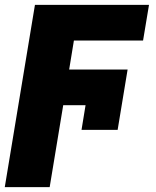

<svg xmlns="http://www.w3.org/2000/svg" viewBox="-43 -566 641 789"><path d="M440.4 -32.2H292L308.6 -133.8H216.8L161.1 203.1H-23.4L100.6 -545.9H569.3L544.9 -399.4H260.7L241.2 -280.3H481.4Z"/></svg>

Font: Inter Tight Black
Style: Italic
Weight: 900
Italic angle: -9.39999°
Designer: Rasmus Andersson
Foundry: rsms
Version: Version 3.004; ttfautohint (v1.8.4.7-5d5b)